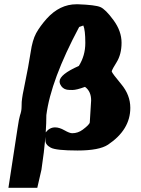

<svg xmlns="http://www.w3.org/2000/svg" viewBox="-20 -685 659 900"><path d="M378.4 -277.8Q338.9 -263.2 319.8 -263.2Q300.8 -263.2 293.5 -264.6Q271.5 -269 261.7 -291Q259.3 -297.4 259.3 -303.2Q259.3 -335.9 349.6 -376Q379.9 -424.3 379.9 -483.4Q379.9 -483.9 379.9 -484.4Q379.9 -543.9 370.6 -565.4Q356 -560.5 351.1 -558.6Q218.3 -309.6 197.3 -145.5Q197.3 -108.4 194.3 -64.5Q212.4 -87.9 238.3 -87.9Q258.3 -87.9 282.2 -74.2Q306.2 -60.5 318.4 -60.5Q345.2 -60.5 367.7 -77.1Q400.4 -101.6 400.9 -111.8Q407.2 -213.4 407.2 -214.4Q407.2 -256.8 378.4 -277.8ZM192.9 -43Q187 26.4 174.3 110.4L154.8 195.3H19.5L62 -82Q69.3 -131.3 73.7 -144Q81.1 -165 81.1 -182.9Q81.1 -200.7 81.8 -208Q82.5 -215.3 83.7 -224.1Q85 -232.9 86.7 -243.4Q88.4 -253.9 91.3 -266.1Q115.7 -384.8 123.8 -440.7Q131.8 -496.6 149.4 -529.3Q167.5 -562 198.7 -597.2Q259.8 -665 338.4 -665H345.2Q426.3 -662.1 450.4 -651.9Q474.6 -641.6 512.2 -590.3Q549.8 -539.1 549.8 -484.6Q549.8 -430.2 525.9 -392.1Q507.3 -362.8 503.9 -351.6V-349.6Q506.3 -340.8 548.6 -290Q590.8 -239.3 590.8 -179.7V-179.2Q590.8 -76.7 486.3 -6.8Q444.8 20.5 343.8 20.5Q242.7 20.5 217.8 7.1Q192.9 -6.3 192.9 -26.4Z"/></svg>

Font: Drukaatie burti
Style: Heavy
Weight: 800
Version: Version 0.14